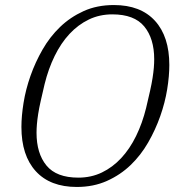

<svg xmlns="http://www.w3.org/2000/svg" viewBox="-20 -730 717 762"><path d="M426 -673Q375 -673 332.5 -652.5Q290 -632 256 -595.5Q222 -559 197 -508Q172 -457 157 -396Q148 -358 141.5 -329Q135 -300 131.5 -277.5Q128 -255 126.5 -237Q125 -219 125 -203Q125 -121 164.5 -73Q204 -25 291 -25Q342 -25 384.5 -45.5Q427 -66 461 -102.5Q495 -139 520 -190Q545 -241 560 -302Q569 -340 575.5 -369Q582 -398 585.5 -420.5Q589 -443 590.5 -461Q592 -479 592 -495Q592 -577 552.5 -625Q513 -673 426 -673ZM285 12Q179 12 122 -50.5Q65 -113 65 -226Q65 -269 73.5 -322Q82 -375 101 -429Q120 -483 149 -533.5Q178 -584 218.5 -623Q259 -662 312 -686Q365 -710 432 -710Q538 -710 595 -647.5Q652 -585 652 -472Q652 -428 643.5 -375.5Q635 -323 616 -269Q597 -215 568 -164.5Q539 -114 498.5 -75Q458 -36 404.5 -12Q351 12 285 12Z"/></svg>

Font: IBM Plex Serif Light
Style: Italic
Weight: 300
Italic angle: -14°
Designer: Mike Abbink, Paul van der Laan, Pieter van Rosmalen
Foundry: Bold Monday
Version: Version 3.001